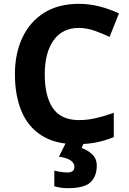

<svg xmlns="http://www.w3.org/2000/svg" viewBox="-20 -744 677 1004"><path d="M393 -598Q306 -598 260 -533Q214 -468 214 -355Q214 -241 256.5 -178.5Q299 -116 393 -116Q437 -116 480.5 -126Q524 -136 575 -154V-27Q528 -8 482 1Q436 10 379 10Q269 10 197.5 -35.5Q126 -81 92 -163.5Q58 -246 58 -356Q58 -464 97 -547Q136 -630 210.5 -677Q285 -724 393 -724Q446 -724 499.5 -710.5Q553 -697 602 -674L553 -551Q513 -570 472.5 -584Q432 -598 393 -598ZM486 122Q486 178 453.5 209Q421 240 335 240Q313 240 295.5 237Q278 234 264 230V148Q278 152 298.5 155Q319 158 334 158Q348 158 358.5 151.5Q369 145 369 128Q369 110 351 96Q333 82 288 75L326 0H420L407 30Q437 40 461.5 62.5Q486 85 486 122Z"/></svg>

Font: Noto Sans Duployan
Style: Bold
Weight: 700
Designer: David Corbett
Foundry: David Corbett
Version: Version 3.001